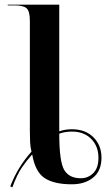

<svg xmlns="http://www.w3.org/2000/svg" viewBox="-20 -780 460 823"><path d="M33 23Q53 -32 74.5 -63Q96 -94 118 -118Q131 -43 171.5 -16.5Q212 10 288 10Q344 10 379.5 -19Q415 -48 415 -104Q415 -157 380.5 -191.5Q346 -226 288 -226Q259 -226 234 -217V-760H13V-757H43Q80 -757 94 -744.5Q108 -732 108 -691V-219Q108 -192 109 -171Q110 -150 115 -130Q55 -63 24 19ZM326 -16Q276 -16 255 -52Q234 -88 234 -207Q259 -216 288 -216Q340 -216 371 -184.5Q402 -153 402 -104Q402 -60 380 -38Q358 -16 326 -16Z"/></svg>

Font: Noto Serif Display Semi
Style: Regular
Weight: 600
Designer: Monotype Design Team
Foundry: Monotype Imaging Inc.
Version: Version 1.900